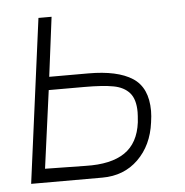

<svg xmlns="http://www.w3.org/2000/svg" viewBox="-43 -541 561 583"><g transform="rotate(-5 238.0 -250.0)"><path d="M135 -500 112 -319H231Q320 -319 365.5 -289.5Q411 -260 411 -189Q411 -174 408 -154Q399 -85 355.5 -42.5Q312 0 246 0H29L95 -500ZM368 -158Q370 -180 370 -189Q370 -228 353 -247.5Q336 -267 304 -273Q272 -279 216 -279H107L75 -42L199 -40Q276 -38 318 -66.5Q360 -95 368 -158Z"/></g></svg>

Font: Bellota Text Light
Style: Italic
Weight: 300
Italic angle: -7.5°
Designer: Kemie Guaida
Foundry: Kemie Guaida
Version: Version 4.001